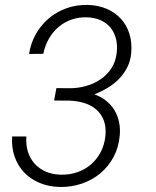

<svg xmlns="http://www.w3.org/2000/svg" viewBox="-20 -741 627 771"><path d="M206.5 -387.2 261.2 -386.7Q293.9 -386.7 325.9 -395.8Q357.9 -404.8 384 -422.6Q410.2 -440.4 427.5 -467Q444.8 -493.7 448.7 -529.3Q452.1 -560.1 445.6 -585.7Q439 -611.3 423.6 -630.1Q408.2 -648.9 384.3 -659.7Q360.4 -670.4 329.6 -671.4Q294.9 -672.4 265.9 -661.9Q236.8 -651.4 214.1 -631.8Q191.4 -612.3 176 -585Q160.6 -557.6 153.8 -524.9L96.7 -524.4Q103.5 -568.4 124.5 -605Q145.5 -641.6 176.5 -667.7Q207.5 -693.8 247.3 -708Q287.1 -722.2 332 -721.2Q374 -720.2 408.2 -705.6Q442.4 -690.9 465.6 -665.5Q488.8 -640.1 499.8 -605Q510.7 -569.8 506.8 -527.3Q503.9 -495.6 490.7 -470Q477.5 -444.3 457.5 -423.8Q437.5 -403.3 412.1 -388.2Q386.7 -373 358.9 -362.3Q413.1 -342.3 439.5 -298.6Q465.8 -254.9 460.9 -197.3Q457 -149.9 436.3 -111.1Q415.5 -72.3 383.1 -45.2Q350.6 -18.1 308.6 -3.7Q266.6 10.7 220.2 9.8Q176.3 8.8 139.6 -6.3Q103 -21.5 77.4 -48.1Q51.8 -74.7 38.8 -111.6Q25.9 -148.4 28.8 -192.9H85.9Q83.5 -159.7 92 -132.1Q100.6 -104.5 118.7 -84.2Q136.7 -64 163.1 -52.2Q189.5 -40.5 223.1 -39.6Q258.8 -38.6 290 -49.3Q321.3 -60.1 345.2 -80.6Q369.1 -101.1 384.3 -130.1Q399.4 -159.2 403.3 -195.3Q406.7 -230.5 397 -256.8Q387.2 -283.2 367.4 -300.5Q347.7 -317.9 319.6 -326.9Q291.5 -335.9 258.8 -336.9L197.3 -337.4Z"/></svg>

Font: Roboto Mono Light
Style: Italic
Weight: 300
Designer: Google
Version: Version 2.000985; 2015; ttfautohint (v1.3)